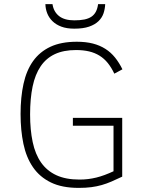

<svg xmlns="http://www.w3.org/2000/svg" viewBox="-20 -891 707 925"><path d="M530.8 -536.1Q516.6 -565.9 499.3 -587.4Q481.9 -608.9 459.5 -622.8Q437 -636.7 409.2 -643.3Q381.3 -649.9 346.2 -649.9Q286.6 -649.9 244.6 -630.4Q202.6 -610.8 176 -571.8Q149.4 -532.7 137.2 -474.6Q125 -416.5 125 -339.8Q125 -265.1 137.5 -206.5Q149.9 -147.9 178 -107.9Q206.1 -67.9 251.5 -46.9Q296.9 -25.9 362.8 -25.9Q384.3 -25.9 404.3 -28.3Q424.3 -30.8 444.1 -35.6Q463.9 -40.5 484.4 -48.1Q504.9 -55.7 526.9 -65.9V-285.2H331.1V-323.2H568.8V-40Q540.5 -26.4 517.1 -16.4Q493.7 -6.3 470 0.5Q446.3 7.3 419.9 10.7Q393.6 14.2 358.9 14.2Q278.8 14.2 225.1 -12Q171.4 -38.1 138.9 -85.4Q106.4 -132.8 92.8 -198Q79.1 -263.2 79.1 -341.8Q79.1 -422.4 93.3 -487.1Q107.4 -551.8 139.4 -596.7Q171.4 -641.6 223.1 -665.8Q274.9 -689.9 350.1 -689.9Q393.6 -689.9 427.5 -681.2Q461.4 -672.4 487.8 -655.5Q514.2 -638.7 534.2 -613.8Q554.2 -588.9 569.8 -557.1ZM486.8 -871.1Q485.8 -848.1 478.8 -826.9Q471.7 -805.7 454.6 -789.1Q437.5 -772.5 409.2 -762.7Q380.9 -752.9 337.9 -752.9Q301.3 -752.9 275.4 -762.7Q249.5 -772.5 232.7 -789.1Q215.8 -805.7 207.5 -826.9Q199.2 -848.1 198.7 -871.1H232.9Q238.3 -834.5 264.4 -813.7Q290.5 -793 337.9 -793Q366.2 -793 386.5 -797.1Q406.7 -801.3 420.4 -810.5Q434.1 -819.8 441.9 -834.7Q449.7 -849.6 452.6 -871.1Z"/></svg>

Font: Clear Sans Thin
Style: Regular
Weight: 250
Foundry: Intel Corporation
Version: Version 1.00